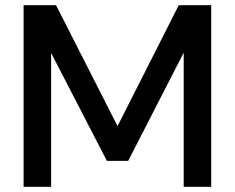

<svg xmlns="http://www.w3.org/2000/svg" viewBox="-20 -720 905 740"><path d="M71 0V-700H196L433 -234L669 -700H794V0H688V-517L474 -100H392L177 -516V0Z"/></svg>

Font: Ultramarine Medium
Style: Regular
Weight: 500
Designer: Colophon Foundry, Jonny Pinhorn
Foundry: Colophon Foundry
Version: Version 1.200; ttfautohint (v1.8.3)